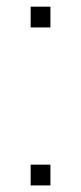

<svg xmlns="http://www.w3.org/2000/svg" viewBox="-20 -648 244 578"><path d="M72.3 -627.9H131.8V-565.4H72.3ZM72.3 -152.3H131.8V-89.8H72.3Z"/></svg>

Font: Min Sans VF VF
Style: Regular
Weight: 400
Designer: Jinseong-Kim, NotoSansCJK, Nunito
Foundry: Jinseong-Kim
Version: Version 1.420;Glyphs 3.1.2 (3151)